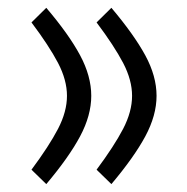

<svg xmlns="http://www.w3.org/2000/svg" viewBox="-20 -460 481 494"><path d="M228.5 -23.4Q273.9 -84.5 296.9 -128.7Q319.8 -172.9 319.8 -213.4Q319.8 -253.9 296.9 -297.9Q273.9 -341.8 228.5 -402.3L266.6 -439.9Q324.7 -371.1 353.8 -317.6Q382.8 -264.2 382.8 -213.4Q382.8 -163.1 353.8 -109.1Q324.7 -55.2 266.6 13.7ZM61 -23.4Q106.4 -84.5 129.4 -128.7Q152.3 -172.9 152.3 -213.4Q152.3 -253.9 129.4 -297.9Q106.4 -341.8 61 -402.3L99.1 -439.9Q157.2 -371.6 186 -317.9Q214.8 -264.2 214.8 -213.4Q214.8 -163.1 186 -109.1Q157.2 -55.2 99.1 13.7Z"/></svg>

Font: Vazirmatn RD Light
Style: Regular
Weight: 300
Designer: Saber Rastikerdar
Foundry: Saber Rastikerdar
Version: Version 32.102